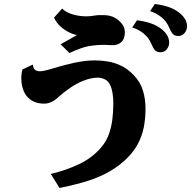

<svg xmlns="http://www.w3.org/2000/svg" viewBox="-20 -876 980 967"><path d="M759.8 -856Q798.8 -851.1 829.3 -840.6Q859.9 -830.1 882.8 -812Q899.4 -799.3 910.6 -782Q921.9 -764.6 921.9 -742.2Q921.9 -731 916.5 -720Q911.1 -709 901.4 -701.9Q891.6 -694.8 877.9 -694.8Q859.4 -694.8 850.1 -705.3Q840.8 -715.8 831.1 -738.8Q818.4 -769 793.2 -789.3Q768.1 -809.6 735.8 -819.8ZM293 -833Q308.6 -816.9 335.4 -807.1Q362.3 -797.4 393.3 -794.7Q424.3 -792 451.2 -796.9Q476.6 -801.3 505.9 -799.8Q521 -799.3 534.9 -795.9Q548.8 -792.5 561 -785.2Q582 -772.5 595.5 -754.2Q608.9 -735.8 608.9 -712.9Q608.9 -697.8 604.5 -685.1Q600.1 -672.4 590.8 -664.1Q581.5 -654.8 566.9 -650.9Q552.2 -647 530.8 -648.9Q514.2 -650.4 493.9 -650.1Q473.6 -649.9 442.9 -646Q416 -643.1 386.2 -632.3Q356.4 -621.6 330.1 -608.9L285.2 -652.8L367.2 -699.2Q342.8 -704.6 319.6 -717.5Q296.4 -730.5 278.8 -748.5Q261.2 -766.6 252 -787.1ZM669.9 -773.9Q709 -769 739.5 -758.5Q770 -748 793 -730Q809.6 -717.3 820.8 -700Q832 -682.6 832 -660.2Q832 -648.9 826.7 -637.9Q821.3 -627 811.5 -619.9Q801.8 -612.8 788.1 -612.8Q769.5 -612.8 760.3 -623.3Q751 -633.8 741.2 -657.2Q728.5 -687 703.4 -707.3Q678.2 -727.5 646 -737.8ZM458 -571.8Q490.2 -571.8 523.9 -566.2Q557.6 -560.5 590.3 -544.9Q623 -529.3 651.9 -499Q686.5 -463.9 699.7 -420.7Q712.9 -377.4 712.9 -327.1Q712.9 -279.8 704.1 -234.6Q695.3 -189.5 672.4 -147.5Q649.4 -105.5 606.9 -66.9Q563 -27.3 511 -1.2Q459 24.9 400.6 41.7Q342.3 58.6 279.8 70.8L235.8 0Q313 -18.1 378.9 -49.6Q444.8 -81.1 488.8 -132.8Q514.2 -162.1 527.3 -197.5Q540.5 -232.9 545.7 -273.4Q550.8 -314 550.8 -357.9Q550.8 -383.8 546.4 -409.4Q542 -435.1 532.2 -453.1Q522.9 -469.7 506.1 -477.3Q489.3 -484.9 472.2 -484.9Q455.1 -484.9 435.3 -480.5Q415.5 -476.1 396 -467.8Q365.2 -455.6 331.3 -432.1Q297.4 -408.7 267.1 -380.9Q254.4 -369.1 237.3 -361.6Q220.2 -354 202.1 -354Q178.7 -354 158.2 -361.1Q137.7 -368.2 121.1 -384.8Q105 -400.9 96.7 -424.6Q88.4 -448.2 87.4 -474.9Q86.4 -501.5 92.8 -525.9L145 -550.8Q147.5 -532.7 155.8 -524.9Q164.1 -517.1 182.1 -517.1Q189.5 -517.1 205.6 -520.5Q221.7 -523.9 241.2 -529.8Q297.4 -547.4 353.3 -559.6Q409.2 -571.8 458 -571.8Z"/></svg>

Font: BIZ UDPMincho
Style: Bold
Weight: 700
Designer: TypeBank Co., Ltd.
Foundry: Morisawa Inc.
Version: Version 1.06